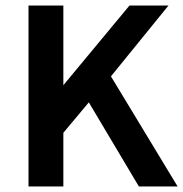

<svg xmlns="http://www.w3.org/2000/svg" viewBox="-20 -674 662 694"><path d="M83 -654V0H209V-194L301 -304L482 0H622L381 -398L589 -654H448L209 -366V-654Z"/></svg>

Font: Falling Sky
Style: Med
Weight: 500
Designer: Paul D. Hunt
Foundry: Adobe Systems Incorporated
Version: Version 1.02